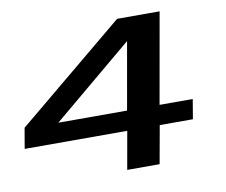

<svg xmlns="http://www.w3.org/2000/svg" viewBox="-77 -768 1012 861"><g transform="rotate(-10 429.0 -337.5)"><path d="M435 0H582.5L613.5 -172.5H764.5L779.5 -262H628.5L701.5 -675H508L14.5 -266L-1.5 -172.5H465.5ZM167.5 -262 534 -568.5H534.5L480.5 -262Z"/></g></svg>

Font: Anybody ExtraExpanded Medium
Style: Italic
Weight: 500
Width: 8
Italic angle: -10°
Version: Version 1.113;gftools[0.9.25]